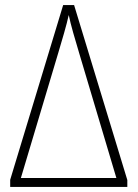

<svg xmlns="http://www.w3.org/2000/svg" viewBox="-20 -734 540 754"><path d="M20 0H480V-27L271 -714H228L20 -28ZM62 -35 209 -527C223 -574 241 -634 250 -675C257 -639 276 -575 291 -525L437 -35Z"/></svg>

Font: Noto Sans Mono ExtraCondensed ExtraLight
Style: Regular
Weight: 200
Width: 2
Designer: Monotype Design Team
Foundry: Monotype Imaging Inc.
Version: Version 2.014